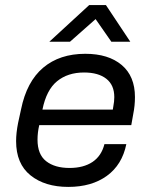

<svg xmlns="http://www.w3.org/2000/svg" viewBox="-20 -733 598 762"><path d="M515.6 -347.7Q515.6 -313.5 508.8 -280.3L501 -236.3H135.7Q128.9 -207 128.9 -178.7Q128.9 -120.1 163.1 -93.3Q197.3 -66.4 255.9 -66.4Q311.5 -66.4 347.2 -90.3Q382.8 -114.3 394.5 -161.1H481.4Q464.8 -79.1 404.3 -35.2Q343.8 8.8 251 8.8Q158.2 8.8 101.1 -37.1Q43.9 -83 43.9 -172.9Q43.9 -205.1 51.8 -245.1L63.5 -298.8Q85.9 -409.2 151.4 -464.4Q216.8 -519.5 318.4 -519.5Q410.2 -519.5 462.9 -475.1Q515.6 -430.7 515.6 -347.7ZM433.6 -347.7Q433.6 -395.5 401.9 -420.4Q370.1 -445.3 313.5 -445.3Q249 -445.3 206.5 -410.6Q164.1 -376 148.4 -297.9H427.7L429.7 -310.5Q433.6 -330.1 433.6 -347.7ZM334 -712.9H400.4L497.1 -567.4H421.9L359.4 -657.2L257.8 -567.4H175.8Z"/></svg>

Font: Dinish Expanded
Style: Italic
Weight: 400
Width: 7
Italic angle: -12°
Designer: Charles Nix
Foundry: Playbeing
Version: Version 2.005; ttfautohint (v1.8.3)